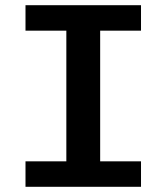

<svg xmlns="http://www.w3.org/2000/svg" viewBox="-20 -718 640 738"><path d="M522 0C522 0 522 -98 522 -98C522 -98 365 -98 365 -98C365 -98 365 -600 365 -600C365 -600 522 -600 522 -600C522 -600 522 -698 522 -698C522 -698 78 -698 78 -698C78 -698 78 -600 78 -600C78 -600 235 -600 235 -600C235 -600 235 -98 235 -98C235 -98 78 -98 78 -98C78 -98 78 0 78 0C78 0 522 0 522 0Z"/></svg>

Font: IBM Plex Mono Mod
Style: SemiBold
Weight: 500
Designer: Mike Abbink, Paul van der Laan, Pieter van Rosmalen
Foundry: Bold Monday
Version: ""